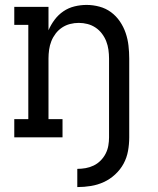

<svg xmlns="http://www.w3.org/2000/svg" viewBox="-20 -558 640 780"><path d="M294 202V128Q311 128 328 125Q345 122 360.5 114.5Q376 107 388.5 94.5Q401 82 409 66.5Q417 51 420 34Q423 17 423 0V-320Q423 -338 420.5 -356Q418 -374 411.5 -390.5Q405 -407 394 -421.5Q383 -436 368 -446Q353 -456 335.5 -460.5Q318 -465 300 -465Q282 -465 264.5 -460.5Q247 -456 232 -446Q217 -436 206 -421.5Q195 -407 188.5 -390.5Q182 -374 179.5 -356Q177 -338 177 -320V-74H234V0H38V-74H95V-457H38V-530H177V-435Q187 -458 202 -478Q217 -498 237.5 -512Q258 -526 282.5 -532Q307 -538 332 -538Q358 -538 384 -531Q410 -524 431 -508.5Q452 -493 467 -471Q482 -449 490.5 -424Q499 -399 502 -372.5Q505 -346 505 -320V0Q505 28 500 55.5Q495 83 482 107Q469 131 448 150.5Q427 170 402 181.5Q377 193 349.5 197.5Q322 202 294 202Z"/></svg>

Font: Iosevka Curly Slab Extended
Style: Regular
Weight: 400
Width: 7
Monospace: yes
Designer: Belleve Invis
Foundry: Belleve Invis
Version: Version 11.1.0; ttfautohint (v1.8.3)